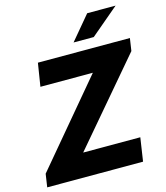

<svg xmlns="http://www.w3.org/2000/svg" viewBox="-133 -1030 975 1130"><g transform="rotate(-15 355.0 -464.5)"><path d="M13 0 25 -80 447 -582H127.5L150 -723H710.5L699 -646.5L270.5 -143H618.5L597 0ZM383.5 -783.5 505.5 -929H678.5L506.5 -783.5Z"/></g></svg>

Font: Public Sans Thin ExtraBold
Style: Italic
Weight: 800
Italic angle: -8°
Version: Version 2.001